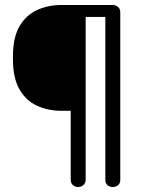

<svg xmlns="http://www.w3.org/2000/svg" viewBox="-20 -751 576 771"><path d="M294 0Q282 0 273 -7.5Q264 -15 264 -30V-306H228Q173 -306 128.5 -326.5Q84 -347 58 -392.5Q32 -438 32 -513V-525Q32 -600 58 -645Q84 -690 128.5 -710.5Q173 -731 228 -731H433Q444 -731 453.5 -723.5Q463 -716 463 -701V-29Q463 -14 453.5 -7Q444 0 433 0Q421 0 412 -7Q403 -14 403 -29V-683H324V-30Q324 -15 314.5 -7.5Q305 0 294 0Z"/></svg>

Font: Dosis ExtraLight Medium
Style: Regular
Weight: 500
Version: Version 3.001; ttfautohint (v1.8.2)